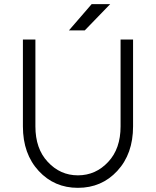

<svg xmlns="http://www.w3.org/2000/svg" viewBox="-20 -890 748 922"><path d="M311 -744H387L509 -870H420ZM90 -700V-283Q90 -151 166 -69Q241 12 354 12Q468 12 543 -69Q581 -110 600 -163.5Q619 -217 619 -283V-700H559V-283Q559 -176 500 -113Q440 -48 354 -48Q269 -48 209 -113Q150 -176 150 -283V-700Z"/></svg>

Font: Unageo
Style: Light
Weight: 300
Designer: Richard Sepsi
Foundry: Richard Sepsi
Version: Version 2.000